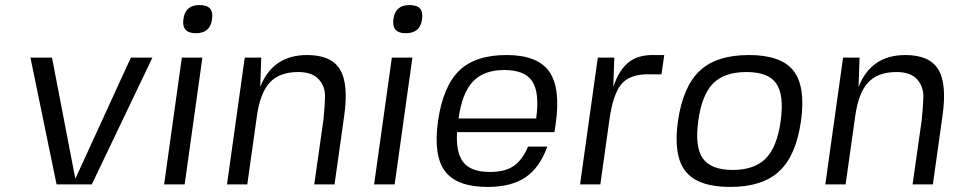

<svg xmlns="http://www.w3.org/2000/svg" viewBox="-20 -727 3768 757"><path d="M277 -22 496 -500H581L342 0H203L100 -500H185Z M708 0H627L697 -500H778ZM766 -707Q796 -707 808 -693.5Q820 -680 816 -651Q809 -596 752 -596Q696 -596 703 -651Q710 -707 766 -707Z M1191 -510Q1286 -510 1320.5 -453Q1355 -396 1337 -270L1299 0H1219L1255 -253Q1260 -300 1261.5 -342.5Q1263 -385 1237 -414Q1211 -443 1156 -443Q1083 -443 1044.5 -402.5Q1006 -362 993 -270L955 0H875L945 -500H1010L1006 -384Q1055 -510 1191 -510Z M1536 0H1455L1525 -500H1606ZM1594 -707Q1624 -707 1636 -693.5Q1648 -680 1644 -651Q1637 -596 1580 -596Q1524 -596 1531 -651Q1538 -707 1594 -707Z M1782 -206Q1777 -124 1807.5 -86.5Q1838 -49 1912 -49Q1970 -49 2004.5 -72Q2039 -95 2062 -149H2138Q2108 -66 2052 -28Q1996 10 1903 10Q1781 10 1734.5 -52Q1688 -114 1707 -250Q1727 -387 1790.5 -448.5Q1854 -510 1977 -510Q2099 -510 2145 -445.5Q2191 -381 2171 -239L2166 -206ZM2094 -260Q2108 -362 2078.5 -406.5Q2049 -451 1968 -451Q1888 -451 1845 -406Q1802 -361 1788 -260Z M2552 -510H2599L2588 -434H2533Q2461 -434 2428.5 -393.5Q2396 -353 2382 -250L2347 0H2267L2337 -500H2402L2398 -384Q2419 -448 2455.5 -479Q2492 -510 2552 -510Z M2933 -510Q3060 -510 3108.5 -448Q3157 -386 3138 -250Q3119 -114 3052.5 -52Q2986 10 2859 10Q2731 10 2682.5 -52Q2634 -114 2653 -250Q2673 -386 2739 -448Q2805 -510 2933 -510ZM2733 -250Q2719 -148 2751 -102.5Q2783 -57 2869 -57Q2955 -57 2999.5 -102.5Q3044 -148 3058 -250Q3072 -353 3040.5 -398Q3009 -443 2923 -443Q2836 -443 2791.5 -398Q2747 -353 2733 -250Z M3550 -510Q3645 -510 3679.5 -453Q3714 -396 3696 -270L3658 0H3578L3614 -253Q3619 -300 3620.5 -342.5Q3622 -385 3596 -414Q3570 -443 3515 -443Q3442 -443 3403.5 -402.5Q3365 -362 3352 -270L3314 0H3234L3304 -500H3369L3365 -384Q3414 -510 3550 -510Z"/></svg>

Font: Fivo Sans Modern
Style: Italic
Weight: 400
Designer: Alexander Slobzheninov
Foundry: Alexander Slobzheninov
Version: 1.0